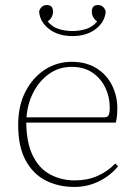

<svg xmlns="http://www.w3.org/2000/svg" viewBox="-20 -728 531 761"><path d="M264 -463Q214 -463 175 -435.5Q136 -408 112.5 -362.5Q89 -317 85 -263H395Q406 -263 410.5 -271.5Q415 -280 415 -302Q415 -344 397.5 -380.5Q380 -417 346.5 -440Q313 -463 264 -463ZM275 13Q212 13 161.5 -12.5Q111 -38 81.5 -92.5Q52 -147 52 -233Q52 -309 81 -365Q110 -421 158 -452Q206 -483 264 -483Q322 -483 362.5 -457.5Q403 -432 424 -390Q445 -348 445 -299Q445 -265 439 -242H84Q85 -162 110 -111Q135 -60 179 -36.5Q223 -13 277 -13Q326 -13 366 -30.5Q406 -48 437 -80L448 -69Q417 -31 371.5 -9Q326 13 275 13ZM267 -585Q211 -585 174.5 -613Q138 -641 135 -683Q143 -708 166 -708Q190 -708 190 -682Q190 -658 169 -643Q187 -621 213 -613Q239 -605 267 -605Q295 -605 321 -613Q347 -621 365 -643Q344 -658 344 -682Q344 -708 368 -708Q391 -708 399 -683Q396 -641 359.5 -613Q323 -585 267 -585Z"/></svg>

Font: Source Serif 4 ExtraLight
Style: Regular
Weight: 200
Designer: Frank Grießhammer
Foundry: Adobe
Version: Version 4.005;hotconv 1.1.0;makeotfexe 2.6.0